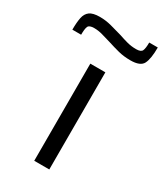

<svg xmlns="http://www.w3.org/2000/svg" viewBox="-230 -800 745 873"><g transform="rotate(30 142.5 -363.5)"><path d="M102 0V-510H181V0ZM-46 -603Q-46 -641 -41 -666Q-36 -691 -19 -703.5Q-2 -716 34 -716Q65 -716 95 -708Q125 -700 156 -691Q179 -683 201.5 -677Q224 -671 249 -671Q274 -671 280 -683.5Q286 -696 286 -727H331Q331 -668 317.5 -641Q304 -614 252 -614Q217 -614 188 -621.5Q159 -629 128 -639Q104 -646 81.5 -652.5Q59 -659 37 -659Q11 -659 5.5 -646.5Q0 -634 0 -603Z"/></g></svg>

Font: Saira Expanded
Style: Regular
Weight: 400
Width: 7
Designer: Hector Gatti with collaboration of the Omnibus-Type team
Foundry: Omnibus-Type
Version: Version 1.100; ttfautohint (v1.8.3)